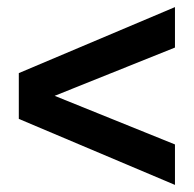

<svg xmlns="http://www.w3.org/2000/svg" viewBox="-20 -595 546 541"><path d="M33 -260V-389L473 -575V-461L134 -325L473 -188V-74Z"/></svg>

Font: Trueno
Style: SBd
Weight: 600
Designer: Julieta Ulanovsky
Foundry: Julieta Ulanovsky
Version: Version 3.001b